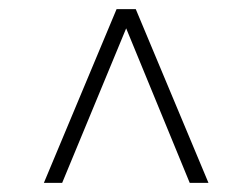

<svg xmlns="http://www.w3.org/2000/svg" viewBox="-20 -532 550 420"><path d="M395 -132 256 -470 116 -132H76L235 -512H277L436 -132Z"/></svg>

Font: Montserrat Ace
Style: Light
Weight: 300
Designer: Julieta Ulanovsky
Foundry: Julieta Ulanovsky
Version: Version 1